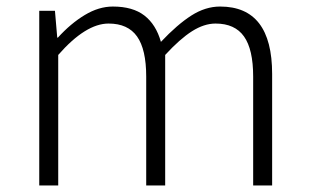

<svg xmlns="http://www.w3.org/2000/svg" viewBox="-20 -567 944 587"><path d="M100 -534H148L155 -452H157Q196 -495 239 -521Q282 -547 325 -547Q386 -547 421.5 -519.5Q457 -492 472 -439Q522 -492 565 -519.5Q608 -547 653 -547Q812 -547 812 -341V0H754V-333Q754 -416 726 -455.5Q698 -495 639 -495Q604 -495 567 -471.5Q530 -448 485 -399V0H427V-333Q427 -416 399 -455.5Q371 -495 312 -495Q242 -495 158 -399V0H100Z"/></svg>

Font: Merged Yaku Han JP Light
Style: Regular
Weight: 300
Designer: Ryoko NISHIZUKA 西塚涼子 (kana, bopomofo & ideographs); Paul D. Hunt (Latin, Greek & Cyrillic); Sandoll Communications 산돌커뮤니
Foundry: Adobe
Version: Version 2.004